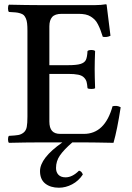

<svg xmlns="http://www.w3.org/2000/svg" viewBox="-20 -669 619 902"><path d="M369.1 150.9Q349.1 181.2 318.8 197Q288.6 212.9 256.8 212.9Q217.3 212.9 192.6 193.4Q168 173.8 168 134.8Q168 73.7 272.9 0H160.2Q104 0 22 2Q17.6 -2.4 17.6 -14.4Q17.6 -26.4 22 -30.8Q51.8 -32.2 65.7 -34.7Q79.6 -37.1 91.1 -46.4Q102.5 -55.7 105.7 -72.8Q108.9 -89.8 108.9 -121.1V-524.9Q108.9 -545.4 107.4 -558.8Q106 -572.3 101.6 -582.3Q97.2 -592.3 91.8 -597.7Q86.4 -603 75.2 -606.4Q64 -609.9 52.7 -610.8Q41.5 -611.8 22 -612.8Q17.6 -617.2 17.6 -629.9Q17.6 -642.6 22 -647Q107.9 -645 160.2 -645H428.2Q454.1 -645 477.1 -648.9Q481 -648.9 481 -646Q482.4 -639.6 499 -501Q482.9 -492.7 462.9 -496.1Q456.5 -515.6 451.9 -528.1Q447.3 -540.5 440.2 -554.4Q433.1 -568.4 425.3 -576.2Q417.5 -584 406.5 -591.1Q395.5 -598.1 381.1 -601.1Q366.7 -604 348.1 -604H270Q238.3 -604 225.1 -589.1Q211.9 -574.2 211.9 -544.9V-362.8H299.8Q340.3 -362.8 358.6 -368.7Q377 -374.5 383.3 -387.2Q389.6 -399.9 391.1 -429.2Q396 -434.1 409.2 -434.1Q421.9 -434.1 426.8 -429.2Q424.8 -379.4 424.8 -344.2Q424.8 -312.5 426.8 -254.9Q422.9 -251 409.2 -251Q395 -251 391.1 -254.9Q389.6 -273.9 386.7 -284.7Q383.8 -295.4 374.5 -304.9Q365.2 -314.5 347.4 -318.1Q329.6 -321.8 299.8 -321.8H211.9V-98.1Q211.9 -68.4 224.4 -54.2Q236.8 -40 263.2 -40H374Q472.7 -40 508.8 -169.9Q530.8 -174.8 546.9 -165Q530.8 -59.6 513.2 2Q511.2 2 488 1.5Q464.8 1 433.8 0.5Q402.8 0 381.8 0H319.8Q279.8 34.7 261.5 61.3Q243.2 87.9 243.2 120.1Q243.2 140.1 254.6 152.1Q266.1 164.1 288.1 164.1Q319.8 164.1 351.1 132.8Q363.8 135.3 369.1 150.9Z"/></svg>

Font: Common Serif Medium
Style: Regular
Weight: 500
Designer: Philipp H. Poll, Khaled Hosny
Foundry: Stefan Peev, Context Ltd.
Version: Version 1.026